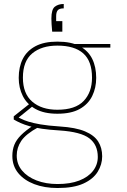

<svg xmlns="http://www.w3.org/2000/svg" viewBox="-20 -717 637 964"><path d="M269 227Q203 227 152 207.5Q101 188 71.5 152Q42 116 42 66Q42 35 52 10Q62 -15 85.5 -38.5Q109 -62 150 -89L172 -78Q110 -44 87 -10Q64 24 64 64Q64 107 90.5 139Q117 171 163.5 189Q210 207 269 207Q333 207 378 189.5Q423 172 447 141Q471 110 471 71Q471 10 428.5 -22.5Q386 -55 279 -62Q228 -65 191 -70.5Q154 -76 128 -83.5Q102 -91 83 -99.5Q64 -108 49 -117V-133L131 -198L153 -191L64 -119L58 -133Q72 -128 86.5 -120.5Q101 -113 123.5 -106Q146 -99 183 -92.5Q220 -86 280 -82Q360 -77 406.5 -57.5Q453 -38 473 -6.5Q493 25 493 68Q493 109 470.5 145.5Q448 182 399 204.5Q350 227 269 227ZM268 -146Q201 -146 158 -170Q115 -194 94.5 -235Q74 -276 74 -326Q74 -381 94.5 -421.5Q115 -462 158 -485Q201 -508 268 -508Q338 -508 380.5 -485Q423 -462 443 -421.5Q463 -381 463 -326Q463 -276 443 -235Q423 -194 380.5 -170Q338 -146 268 -146ZM268 -166Q358 -166 400 -210Q442 -254 442 -327Q442 -410 398 -449Q354 -488 268 -488Q189 -488 142 -449Q95 -410 95 -327Q95 -247 142 -206.5Q189 -166 268 -166ZM363 -478 354 -496H534V-478ZM300 -697V-675Q278 -675 270 -665.5Q262 -656 262 -636V-611H293V-558H242Q240 -580 239 -595Q238 -610 238 -624Q238 -670 255.5 -683.5Q273 -697 300 -697Z"/></svg>

Font: DM Sans 28pt Thin
Style: Regular
Weight: 250
Version: Version 4.004;gftools[0.9.30]